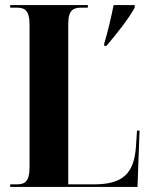

<svg xmlns="http://www.w3.org/2000/svg" viewBox="-20 -734 591 754"><path d="M20 0H520L528 -221H518L514 -160C507 -51 461 -10 348 -10H248V-640C248 -696 269 -704 300 -704H325V-714H20V-704H44C76 -704 96 -696 96 -636V-78C96 -18 76 -10 44 -10H20ZM389 -554H398C435 -597 486 -661 509 -704V-714H426C418 -671 403 -608 389 -562Z"/></svg>

Font: Noto Serif Display Condensed Extra
Style: Regular
Weight: 800
Width: 3
Designer: Monotype Design Team
Foundry: Monotype Imaging Inc.
Version: Version 1.900